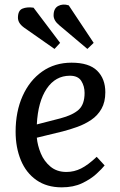

<svg xmlns="http://www.w3.org/2000/svg" viewBox="-20 -790 517 824"><path d="M287 -521Q362 -521 397 -486.5Q432 -452 432 -394Q432 -352 415.5 -323Q399 -294 371.5 -275.5Q344 -257 312 -245.5Q280 -234 249 -226L138 -199Q141 -166 155 -132Q169 -98 196.5 -75Q224 -52 265 -52Q298 -52 328 -67Q358 -82 395 -117L429 -80Q418 -66 393.5 -43.5Q369 -21 332 -3.5Q295 14 245 14Q181 14 136.5 -17Q92 -48 69.5 -102.5Q47 -157 47 -225Q47 -311 77 -378Q107 -445 161 -483Q215 -521 287 -521ZM343 -391Q343 -420 329 -442.5Q315 -465 280 -465Q218 -465 180.5 -409.5Q143 -354 138 -256L239 -282Q292 -296 317.5 -319Q343 -342 343 -391ZM234 -682Q210 -702 210 -724Q210 -754 230 -764.5Q250 -775 275 -767L382 -606L355 -580ZM84 -671Q69 -682 63 -692.5Q57 -703 57 -714Q57 -745 76.5 -753Q96 -761 124 -757L238 -606L214 -580Z"/></svg>

Font: Literata 12pt
Style: Italic
Weight: 400
Italic angle: -2°
Designer: Latin by Veronika Burian and Jose Scaglione. Greek by Irene Vlachou. Cyrillic by Vera Evstafieva
Foundry: TypeTogether
Version: Version 3.002